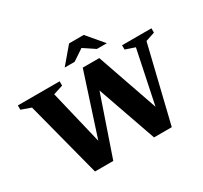

<svg xmlns="http://www.w3.org/2000/svg" viewBox="-179 -1128 1453 1373"><g transform="rotate(-30 547.5 -441.0)"><path d="M574.5 -541.5 388 2.5H237L75.5 -618.5L-4.5 -647V-682.5H340.5V-647L260.5 -621.5L383 -110.5L345.5 -108.5L532.5 -684.5H669L870.5 -103.5L825 -94.5L934.5 -620.5L856 -647V-682.5H1098.5V-647L1022.5 -621.5L871 2.5H724.5L535.5 -537.5ZM580.5 -820.5H609.5L503 -749.5H421L534.5 -883.5H655.5L769 -749.5H687Z"/></g></svg>

Font: Newsreader
Style: Bold
Weight: 700
Designer: Hugues Gentile
Foundry: Production Type
Version: Version 1.003